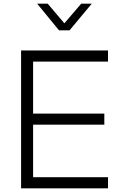

<svg xmlns="http://www.w3.org/2000/svg" viewBox="-20 -1018 653 1038"><path d="M94 -745H564V-685H159V-404H544V-344H159V-60H564V0H94ZM181 -998H238L328 -892L419 -998H476L356 -854H299Z"/></svg>

Font: Eudoxus Sans Light
Style: Regular
Weight: 300
Designer: Stijn de Vries
Foundry: tokotype
Version: Version 2.005